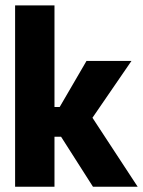

<svg xmlns="http://www.w3.org/2000/svg" viewBox="-20 -706 540 726"><path d="M186 -189V0H37.1V-685.5H186V-301.3H205.6L307.1 -475.6H477.1L329.6 -260.7L500.5 0H331.5L210.9 -189Z"/></svg>

Font: Yantramanav Black
Style: Regular
Weight: 900
Version: Version 1.001;PS 1.0;hotconv 1.0.72;makeotf.lib2.5.5900; ttf